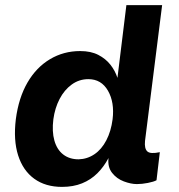

<svg xmlns="http://www.w3.org/2000/svg" viewBox="-20 -720 700 752"><path d="M405 -101Q387 -67 361.5 -41.5Q336 -16 301.5 -2Q267 12 223 12Q158 12 114 -20Q70 -52 51 -111.5Q32 -171 42 -253Q53 -337 87.5 -396.5Q122 -456 175.5 -488Q229 -520 294 -520Q336 -520 365 -505Q394 -490 412.5 -466.5Q431 -443 440 -415L475 -700H615L548 -168Q545 -138 557 -127Q569 -116 606 -124L593 -14Q582 -8 559 -3.5Q536 1 516 1Q493 1 465 -9.5Q437 -20 419 -43Q401 -66 405 -101ZM288 -96Q322 -97 350 -116Q378 -135 396.5 -170.5Q415 -206 421 -253Q429 -319 403 -364.5Q377 -410 326 -410Q290 -410 261 -389Q232 -368 213.5 -332.5Q195 -297 189 -253Q183 -205 193 -169.5Q203 -134 227.5 -115Q252 -96 288 -96Z"/></svg>

Font: Inclusive Sans
Style: Italic
Weight: 400
Italic angle: -7°
Designer: Olivia King
Foundry: Olivia King
Version: Version 2.004